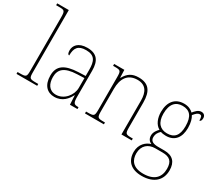

<svg xmlns="http://www.w3.org/2000/svg" viewBox="-161 -1156 2063 1792"><g transform="rotate(30 870.5 -259.5)"><path d="M7 0H230V-20H209C136 -20 132 -24 132 -94V-760H7V-740H37C97 -740 104 -736 104 -662V-94C104 -24 100 -20 27 -20H7Z M418 10C506 10 552 -51 576 -99H578L583 0H664V-20H659C611 -20 604 -33 604 -107V-379C604 -486 563 -542 460 -542C360 -542 326 -487 326 -440C326 -410 333 -395 347 -395C347 -475 374 -517 460 -517C555 -517 576 -464 576 -371V-306L501 -303C355 -297 288 -251 288 -146C288 -40 343 10 418 10ZM421 -15C346 -15 316 -74 316 -145C316 -226 361 -275 499 -280L576 -283V-178C576 -100 510 -15 421 -15Z M745 0H949V-20H937C869 -20 864 -25 864 -95V-334C864 -439 907 -517 1015 -517C1105 -517 1138 -455 1138 -365V0H1249V-20H1238C1171 -20 1166 -25 1166 -95V-359C1166 -483 1121 -542 1014 -542C944 -542 901 -516 866 -453H863L860 -536H750V-516H769C830 -516 836 -511 836 -442V-95C836 -25 831 -20 763 -20H745Z M1493 241C1625 241 1695 171 1695 66C1695 -22 1651 -71 1559 -71H1494C1445 -71 1408 -83 1408 -126C1408 -163 1425 -186 1446 -205C1456 -199 1488 -196 1503 -196C1598 -196 1646 -261 1646 -363C1646 -420 1633 -460 1617 -485C1640 -513 1656 -529 1679 -529C1698 -529 1703 -514 1703 -476C1717 -476 1724 -490 1724 -513C1724 -537 1710 -557 1680 -557C1645 -557 1620 -526 1602 -504C1581 -526 1547 -542 1503 -542C1407 -542 1352 -477 1352 -367C1352 -303 1375 -242 1424 -215C1408 -200 1381 -168 1381 -131C1381 -92 1401 -72 1425 -62C1376 -49 1318 -2 1318 83C1318 179 1376 241 1493 241ZM1500 -221C1427 -221 1380 -267 1380 -364C1380 -472 1429 -517 1500 -517C1576 -517 1618 -475 1618 -365C1618 -262 1576 -221 1500 -221ZM1496 216C1382 216 1346 154 1346 83C1346 -1 1402 -46 1475 -46H1553C1632 -46 1667 -15 1667 66C1667 159 1612 216 1496 216Z"/></g></svg>

Font: Noto Serif Thai SemiCondensed Thin
Style: Regular
Weight: 100
Width: 4
Designer: Monotype Design Team
Foundry: Monotype Imaging Inc.
Version: Version 2.002